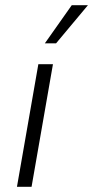

<svg xmlns="http://www.w3.org/2000/svg" viewBox="-20 -716 357 736"><path d="M45 0 127 -470H183L101 0ZM152 -550 255 -696H317L195 -550Z"/></svg>

Font: Gantari Light
Style: Italic
Weight: 300
Italic angle: -10°
Version: Version 1.000